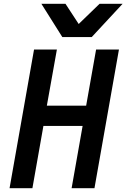

<svg xmlns="http://www.w3.org/2000/svg" viewBox="-20 -984 661 1004"><path d="M158 -725H277.5L225 -431.5H430.5L482.5 -725H602L474 0H354.5L412 -325.5H207L149.5 0H30ZM196.5 -964H322.5L391.5 -858.5L500.5 -964H621L459.5 -790H306Z"/></svg>

Font: JuliaMono SemiBold
Style: Italic
Weight: 600
Italic angle: -9°
Monospace: yes
Designer: cormullion
Foundry: corm
Version: Version 0.056; ttfautohint (v1.8.4)